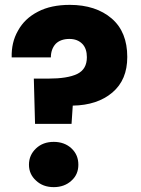

<svg xmlns="http://www.w3.org/2000/svg" viewBox="-20 -761 578 789"><path d="M267 -741C267 -741 267 -741 267 -741C216 -741 172 -732 136 -713C99 -694 72 -668 54 -635C35 -602 27 -566 28 -525C28 -525 189 -525 189 -525C189 -525 189 -525 189 -525C189 -548 196 -567 209 -581C222 -594 241 -601 265 -601C265 -601 265 -601 265 -601C288 -601 305 -594 318 -581C331 -568 337 -549 337 -526C337 -526 337 -526 337 -526C337 -493 324 -470 297 -457C270 -444 230 -438 179 -438C179 -438 119 -438 119 -438C119 -438 124 -252 124 -252C124 -252 274 -252 274 -252C274 -252 279 -327 279 -327C279 -327 279 -327 279 -327C346 -328 401 -346 442 -381C483 -416 503 -464 503 -527C503 -527 503 -527 503 -527C503 -595 482 -648 439 -685C396 -722 338 -741 267 -741ZM201 8C201 8 201 8 201 8C230 8 255 -1 274 -19C293 -36 302 -58 302 -84C302 -84 302 -84 302 -84C302 -111 293 -133 274 -151C255 -169 230 -178 201 -178C201 -178 201 -178 201 -178C171 -178 147 -169 128 -151C109 -133 99 -111 99 -84C99 -84 99 -84 99 -84C99 -58 109 -36 128 -19C147 -1 171 8 201 8Z"/></svg>

Font: Girnar Poppins
Style: Bold
Weight: 500
Designer: Ninad Kale (Devanagari), Jonny Pinhorn (Latin)
Foundry: Indian Type Foundry
Version: ""